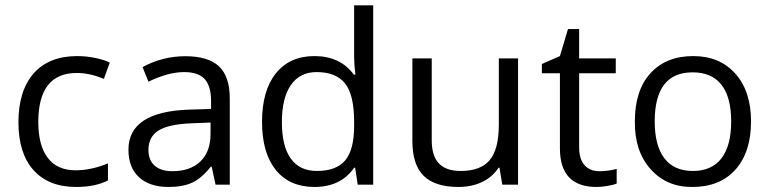

<svg xmlns="http://www.w3.org/2000/svg" viewBox="-20 -704 2934 732"><path d="M391.6 -16.1Q343.3 8.8 270 8.8Q165 8.8 107.4 -55.7Q50.3 -120.1 50.3 -237.8Q50.3 -357.9 108.4 -424.3Q167 -490.2 274.4 -490.2Q309.6 -490.2 344.2 -482.9Q378.9 -475.6 398.4 -465.3L376 -403.3Q321.8 -425.8 272.9 -425.8Q126 -425.8 126 -238.8Q126 -149.4 162.1 -102.1Q198.2 -54.7 268.1 -54.7Q327.6 -54.7 391.6 -81.1Z M545.9 -132.3Q545.9 -93.3 569.8 -72.3Q593.8 -51.3 636.7 -51.3Q705.6 -51.3 744.1 -88.6Q782.7 -126 782.7 -193.4V-236.8L710 -233.9Q623 -230.5 584.5 -206.5Q545.9 -182.6 545.9 -132.3ZM856 0H801.8L787.1 -68.4H783.7Q747.6 -23.4 711.9 -7.3Q676.3 8.8 622.6 8.8Q550.3 8.8 510 -28.3Q469.7 -65.4 469.7 -133.3Q469.7 -278.8 702.6 -286.1L784.7 -288.6V-318.4Q784.7 -376 760.3 -402.6Q735.8 -429.2 682.1 -429.2Q622.1 -429.2 545.9 -392.6L523.4 -448.2Q599.6 -489.7 686.5 -489.7Q773.4 -489.7 814.7 -451.2Q856 -412.6 856 -328.6Z M1054.7 -238.8Q1054.7 -146.5 1088.6 -99.4Q1122.6 -52.2 1188 -52.2Q1262.7 -52.2 1296.4 -93Q1330.1 -133.8 1330.1 -224.1V-239.3Q1330.1 -342.3 1295.9 -385.3Q1261.7 -429.2 1187 -429.2Q1123 -429.2 1088.9 -379.6Q1054.7 -330.1 1054.7 -238.8ZM1343.8 0 1334 -64.5H1330.1Q1279.3 8.8 1178.7 8.8Q1084.5 8.8 1031.7 -55.7Q979 -121.1 979 -239.3Q979 -358.4 1031.7 -424.3Q1084.5 -490.2 1178.7 -490.2Q1277.3 -490.2 1329.1 -419.4H1335L1331.5 -454.1L1330.1 -487.8V-683.6H1402.8V0Z M1552.2 -481.4H1626V-168.9Q1626 -109.9 1653.1 -81.1Q1680.2 -52.2 1736.8 -52.2Q1812.5 -52.2 1847.2 -93.8Q1881.8 -135.3 1881.8 -228.5V-481.4H1955.1V0H1895L1884.3 -64.5H1880.4Q1857.9 -29.3 1818.4 -10.3Q1778.8 8.8 1727.5 8.8Q1638.7 8.8 1595.5 -33.4Q1552.2 -75.7 1552.2 -166.5Z M2188 -141.6Q2188 -98.1 2208.3 -74.7Q2228.5 -51.3 2265.1 -51.3Q2299.3 -51.3 2331.1 -60.1V-4.4Q2319.8 1 2295.9 4.9Q2271.5 8.8 2254.4 8.8Q2114.7 8.8 2114.7 -138.2V-424.8H2045.9V-460L2114.7 -490.2L2145.5 -593.3H2188V-481.4H2327.6V-424.8H2188Z M2783.7 -422.9Q2843.3 -356 2843.3 -241.2Q2843.3 -124 2783.7 -57.1Q2724.1 8.8 2620.1 8.8Q2522 9.8 2460.4 -59.1Q2398.9 -127.9 2400.4 -241.2Q2400.4 -359.4 2459.5 -424.3Q2519 -490.2 2623 -490.2Q2724.1 -490.2 2783.7 -422.9ZM2620.6 -428.2Q2476.1 -428.2 2476.1 -241.2Q2476.1 -148.9 2512.9 -100.6Q2549.8 -52.2 2621.6 -52.2Q2693.4 -52.2 2730.5 -100.3Q2767.6 -148.4 2767.6 -241.2Q2767.6 -333.5 2730.5 -380.9Q2693.4 -428.2 2620.6 -428.2Z"/></svg>

Font: Khula Regular
Style: Regular
Weight: 400
Designer: Erin McLaughlin, Steve Matteson
Version: Version 1.000;PS 1.0;hotconv 1.0.72;makeotf.lib2.5.5900